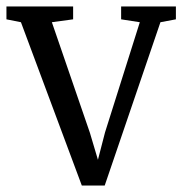

<svg xmlns="http://www.w3.org/2000/svg" viewBox="-32 -570 566 596"><path d="M222 6 33 -501 -12 -510V-550H195V-510L129 -501L247 -158L272 -74L294 -159L402 -501L344 -510V-550H514V-510L466 -501L293 6Z"/></svg>

Font: Aikya Medium
Style: Regular
Weight: 500
Designer: Neelakash Kshetrimayum (Latin subset based on Merriweather by Eben Sorkin)
Foundry: Brand New Type
Version: Version 1.00 b005